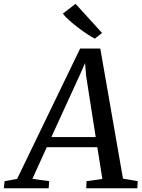

<svg xmlns="http://www.w3.org/2000/svg" viewBox="-86 -1008 762 1028"><path d="M-65.5 0 -61.5 -38 5.5 -50 343 -748H451L572.5 -51.5L651.5 -38L649.5 0H375.5L377.5 -38L462 -50L435 -220H164.5L87.5 -50.5L177.5 -38L174.5 0ZM189 -274H426.5L375 -602.5L369.5 -670.5L342 -608ZM421.5 -801Q403.5 -810.5 379.2 -826.5Q355 -842.5 330 -861.8Q305 -881 283.8 -900Q262.5 -919 250.5 -935L318.5 -987.5L460.5 -831.5Z"/></svg>

Font: Merriweather 28pt
Style: Italic
Weight: 400
Italic angle: -7.8°
Version: Version 2.101